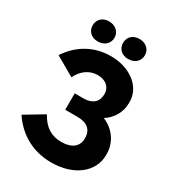

<svg xmlns="http://www.w3.org/2000/svg" viewBox="-211 -1010 1041 1144"><g transform="rotate(30 309.5 -437.5)"><path d="M200 -750C243 -750 276 -778 276 -819C276 -860 243 -888 200 -888C156 -888 126 -860 126 -819C126 -778 156 -750 200 -750ZM409 -750C453 -750 485 -778 485 -819C485 -860 453 -888 409 -888C365 -888 335 -860 335 -819C335 -778 365 -750 409 -750ZM321 13C473 13 582 -71 582 -188V-196C582 -275 534 -343 460 -373C513 -408 545 -462 545 -524V-534C545 -638 445 -714 313 -714C197 -714 101 -658 39 -563L171 -487C199 -545 246 -577 302 -577C356 -577 392 -547 392 -499V-497C392 -446 358 -414 298 -414H236V-301H321C387 -301 423 -270 423 -214V-211C423 -155 381 -123 311 -123C244 -123 193 -153 155 -223L25 -145C93 -44 194 13 321 13Z"/></g></svg>

Font: Fixel Text Bold
Style: Bold
Weight: 700
Width: 4
Designer: AlfaBravo + MacPaw
Foundry: Kyrylo Tkachov, Marchela Mozhyna, Serhii Makarenko, Maria Weinstein, Zakhar Kryvoshyya
Version: Version 1.211